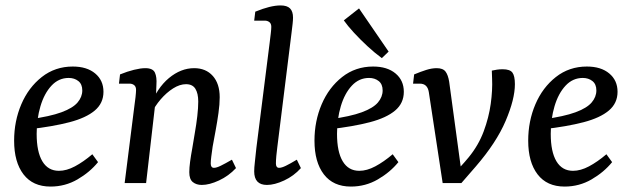

<svg xmlns="http://www.w3.org/2000/svg" viewBox="-20 -674 2315 707"><path d="M248 -429Q300 -429 330.5 -403.5Q361 -378 361 -336Q361 -294 329 -267Q297 -240 236 -224Q175 -208 87 -198L90 -235Q164 -245 206 -260.5Q248 -276 265.5 -296.5Q283 -317 283 -341Q283 -364 268.5 -375.5Q254 -387 233 -387Q196 -387 169.5 -358.5Q143 -330 129 -283Q115 -236 115 -181Q115 -115 136 -80Q157 -45 197 -45Q225 -45 256 -61.5Q287 -78 320 -106L341 -77Q311 -40 265.5 -13.5Q220 13 166 13Q101 13 66.5 -32Q32 -77 32 -156Q32 -228 58.5 -290Q85 -352 134 -390.5Q183 -429 248 -429Z M723 7Q703 7 690 -3.5Q677 -14 677 -40Q677 -56 680 -78.5Q683 -101 688 -128Q692 -154 697.5 -185Q703 -216 706.5 -246.5Q710 -277 710 -300Q710 -330 699.5 -347Q689 -364 665 -364Q642 -364 617.5 -348.5Q593 -333 571.5 -308Q550 -283 537 -255L532 -281Q558 -350 602 -386.5Q646 -423 695 -423Q738 -423 763.5 -394.5Q789 -366 789 -316Q789 -290 784.5 -258Q780 -226 774 -193.5Q768 -161 763 -134Q760 -113 758 -97.5Q756 -82 756 -72Q756 -56 768 -56Q777 -56 792.5 -63.5Q808 -71 834 -86L849 -55Q822 -26 786.5 -9.5Q751 7 723 7ZM439 0 475 -285Q477 -297 479 -316Q481 -335 481 -343Q481 -355 474 -360.5Q467 -366 457 -366H418L422 -400Q449 -411 473.5 -417Q498 -423 515 -423Q543 -423 550.5 -406.5Q558 -390 556 -362L554 -312L518 0Z M963 7Q916 7 916 -43Q916 -56 918.5 -77.5Q921 -99 924 -129L973 -517Q975 -533 977 -550Q979 -567 979 -575Q979 -587 972 -592.5Q965 -598 955 -598H916L920 -631Q976 -654 1013 -654Q1037 -654 1048 -643Q1059 -632 1059 -609Q1059 -600 1057.5 -586.5Q1056 -573 1054 -557L1001 -131Q999 -117 997.5 -100Q996 -83 996 -72Q996 -56 1008 -56Q1017 -56 1032.5 -63.5Q1048 -71 1073 -86L1088 -55Q1062 -26 1026.5 -9.5Q991 7 963 7Z M1354 -429Q1406 -429 1436.5 -403.5Q1467 -378 1467 -336Q1467 -294 1435 -267Q1403 -240 1342 -224Q1281 -208 1193 -198L1196 -235Q1270 -245 1312 -260.5Q1354 -276 1371.5 -296.5Q1389 -317 1389 -341Q1389 -364 1374.5 -375.5Q1360 -387 1339 -387Q1302 -387 1275.5 -358.5Q1249 -330 1235 -283Q1221 -236 1221 -181Q1221 -115 1242 -80Q1263 -45 1303 -45Q1331 -45 1362 -61.5Q1393 -78 1426 -106L1447 -77Q1417 -40 1371.5 -13.5Q1326 13 1272 13Q1207 13 1172.5 -32Q1138 -77 1138 -156Q1138 -228 1164.5 -290Q1191 -352 1240 -390.5Q1289 -429 1354 -429ZM1411 -484 1386 -460Q1360 -479 1333 -504Q1306 -529 1283 -554Q1260 -579 1246 -599L1302 -643Z M1679 0 1638 -26Q1658 -41 1675 -59.5Q1692 -78 1706 -95Q1742 -139 1761 -190Q1780 -241 1787 -291.5Q1794 -342 1792 -385L1791 -414Q1800 -416 1810 -417.5Q1820 -419 1831 -419Q1858 -419 1867 -406.5Q1876 -394 1876 -364Q1876 -309 1842 -229Q1808 -149 1732 -61ZM1610 0 1559 -335Q1554 -366 1526 -366H1501L1505 -400Q1529 -410 1549.5 -416.5Q1570 -423 1588 -423Q1611 -423 1620.5 -410.5Q1630 -398 1634 -373L1681 -27L1679 0Z M2141 -429Q2193 -429 2223.5 -403.5Q2254 -378 2254 -336Q2254 -294 2222 -267Q2190 -240 2129 -224Q2068 -208 1980 -198L1983 -235Q2057 -245 2099 -260.5Q2141 -276 2158.5 -296.5Q2176 -317 2176 -341Q2176 -364 2161.5 -375.5Q2147 -387 2126 -387Q2089 -387 2062.5 -358.5Q2036 -330 2022 -283Q2008 -236 2008 -181Q2008 -115 2029 -80Q2050 -45 2090 -45Q2118 -45 2149 -61.5Q2180 -78 2213 -106L2234 -77Q2204 -40 2158.5 -13.5Q2113 13 2059 13Q1994 13 1959.5 -32Q1925 -77 1925 -156Q1925 -228 1951.5 -290Q1978 -352 2027 -390.5Q2076 -429 2141 -429Z"/></svg>

Font: Rasa
Style: Italic
Weight: 400
Italic angle: -7.10001°
Designer: Anna Giedrys (Yrsa+Rasa design), David Brezina (Yrsa art-direction, Rasa art-direction, design)
Foundry: Rosetta Type Foundry
Version: Version 2.004